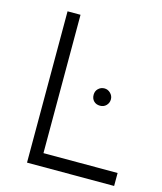

<svg xmlns="http://www.w3.org/2000/svg" viewBox="-106 -779 725 858"><g transform="rotate(15 256.0 -350.0)"><path d="M100 0H503V-60H160V-700H100ZM389 -370Q389 -386 377 -398Q365 -410 349 -410Q332 -410 320 -398Q309 -387 309 -370Q309 -352 320 -341Q331 -330 349 -330Q366 -330 377 -341Q389 -353 389 -370Z"/></g></svg>

Font: Unageo
Style: Light
Weight: 300
Designer: Richard Sepsi
Foundry: Richard Sepsi
Version: Version 2.000